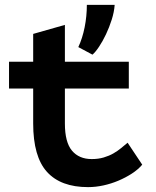

<svg xmlns="http://www.w3.org/2000/svg" viewBox="-20 -753 640 787"><path d="M116 -390H17V-500H116V-614L246 -651V-500H508V-390H246V-247Q246 -170 275 -135.5Q304 -101 356 -101Q383 -101 405 -107.5Q427 -114 444.5 -124Q462 -134 476.5 -146Q491 -158 503 -168L563 -78Q546 -58 520.5 -41.5Q495 -25 465.5 -12.5Q436 0 404 7Q372 14 341 14Q229 14 172.5 -48.5Q116 -111 116 -247ZM450 -733Q448 -704 438 -672.5Q428 -641 414.5 -612.5Q401 -584 386 -561.5Q371 -539 359 -529L301 -560Q318 -596 327 -641.5Q336 -687 336 -733Z"/></svg>

Font: PT Mono
Style: Bold
Weight: 700
Monospace: yes
Designer: A.Korolkova, I.Chaeva
Foundry: ParaType Ltd
Version: Version 1.000 OFL